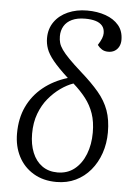

<svg xmlns="http://www.w3.org/2000/svg" viewBox="-55 -824 622 881"><g transform="rotate(5 255.5 -384.0)"><path d="M238 14Q177 14 132 -13Q87 -40 63 -86.5Q39 -133 39 -192Q39 -262 64.5 -316Q90 -370 137 -408Q184 -446 249 -466Q203 -508 179 -537.5Q155 -567 146.5 -591Q138 -615 138 -640Q138 -683 160.5 -715Q183 -747 222.5 -764.5Q262 -782 311 -782Q358 -782 396 -768.5Q434 -755 456.5 -728.5Q479 -702 479 -661Q479 -644 472 -630.5Q465 -617 452.5 -609.5Q440 -602 423 -602Q406 -602 394 -609.5Q382 -617 373 -629Q385 -648 390 -661Q395 -674 395 -685Q395 -706 384 -719Q373 -732 353 -738Q333 -744 305 -744Q269 -744 244.5 -732.5Q220 -721 208 -700.5Q196 -680 196 -654Q196 -637 200 -623Q204 -609 215.5 -592.5Q227 -576 249 -553.5Q271 -531 308 -498Q358 -454 390.5 -415.5Q423 -377 438.5 -334Q454 -291 454 -233Q454 -182 438.5 -137Q423 -92 394.5 -58Q366 -24 326.5 -5Q287 14 238 14ZM239 -30Q285 -30 317.5 -56Q350 -82 367.5 -126.5Q385 -171 385 -226Q385 -276 372 -313.5Q359 -351 335 -382Q311 -413 277 -443Q248 -433 218.5 -412Q189 -391 164 -361Q139 -331 123.5 -290Q108 -249 108 -197Q108 -148 123.5 -110Q139 -72 168.5 -51Q198 -30 239 -30Z"/></g></svg>

Font: Literata 24pt Light
Style: Italic
Weight: 300
Italic angle: -2°
Designer: Latin by Veronika Burian and Jose Scaglione. Greek by Irene Vlachou. Cyrillic by Vera Evstafieva
Foundry: TypeTogether
Version: Version 3.103;gftools[0.9.29]